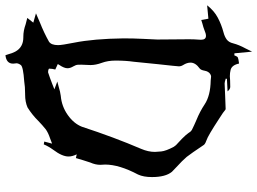

<svg xmlns="http://www.w3.org/2000/svg" viewBox="-174 -762 983 734"><g transform="rotate(90 318.0 -394.5)"><path d="M161.6 76.7 157.7 64.9Q154.3 51.3 147.9 39.1Q131.3 8.3 93.3 8.3H90.8Q67.9 8.3 43.5 -0.5Q31.7 -3.9 19 -6.8Q29.3 -19 37.1 -29.8Q19 -34.7 1.5 -40Q19 -47.9 35.6 -54.7Q76.2 -70.8 109.9 -89.8Q123 -98.6 123 -124.5Q123 -139.2 113.8 -185.1Q98.6 -261.2 97.2 -375Q97.2 -412.6 99.1 -450.7L101.6 -503.4Q101.6 -534.7 101.1 -565.2Q100.6 -595.7 100.6 -625.5Q100.6 -644.5 102.1 -663.1L102.5 -670.9Q102.5 -689.9 87.4 -689.9Q79.1 -689.9 65.9 -684.1Q54.7 -679.7 41 -676.3L26.9 -671.9Q23.4 -689 22 -699.2L-29.3 -694.3Q-8.3 -721.2 18.1 -735.1Q44.4 -749 73.7 -756.8Q90.8 -761.2 101.6 -769.3Q112.3 -777.3 116.2 -793.9Q122.1 -816.4 135.7 -841.3L147.9 -866.2L154.3 -798.8L162.1 -798.3L164.1 -803.2Q166.5 -810.1 170.9 -812Q175.3 -814 193.4 -816.4Q199.2 -789.1 217.3 -784.2Q229 -781.2 242.2 -781.2Q250 -781.2 258.3 -782.2L282.7 -782.7Q291.5 -782.7 299.8 -772.5L252 -770L251 -765.6Q264.2 -761.2 269.5 -761.2Q292.5 -761.7 315.4 -763.2L366.7 -765.1Q368.7 -765.1 370.6 -763.7Q377.9 -756.8 402.8 -741.2Q469.7 -697.3 486.8 -691.9Q497.6 -688.5 503.9 -682.6Q537.6 -632.3 550.3 -616.2Q566.4 -597.7 585 -581.1Q596.7 -570.3 607.4 -559.6Q627.4 -535.2 627.4 -483.4Q627.4 -451.2 617.7 -430.2Q579.6 -358.4 579.6 -304.2Q579.6 -294.9 580.6 -286.1Q580.6 -267.1 571.8 -247.6Q562.5 -219.7 554.7 -192.4L553.7 -192.9Q544.9 -194.3 540.5 -195.8Q548.8 -179.2 548.8 -164.6Q548.8 -140.1 523.4 -106.4Q510.3 -88.4 502.4 -69.8Q500.5 -69.8 491.7 -71.8Q493.2 -76.2 499.5 -101.6Q488.8 -97.2 479 -93.8Q459.5 -87.4 445.8 -78.1Q428.7 -64.5 413.1 -49.3Q389.6 -25.4 361.3 -7.8Q340.3 1.5 312 1.5H309.1Q295.9 1.5 283.2 2.4L261.7 4.9Q206.1 8.8 199.2 17.8Q192.4 26.9 192.4 35.2L192.9 38.1Q193.8 43 193.8 47.4Q193.8 73.2 161.6 76.7ZM227.5 -86.4Q248.5 -93.3 272 -102.5Q281.2 -106.4 292 -110.4L262.2 -121.6Q272.9 -124 282.7 -127Q301.3 -132.8 316.9 -134.8Q356.9 -138.2 389.9 -161.4Q422.9 -184.6 435.1 -215.8Q475.1 -338.4 519.5 -441.9Q531.2 -469.2 531.2 -494.6Q531.2 -500.5 529.5 -518.6Q527.8 -536.6 511.7 -566.9Q506.3 -575.7 497.1 -583L480.5 -598.6Q464.8 -614.3 459 -623Q454.6 -631.3 447.8 -635.7Q429.2 -645 409.7 -653.3Q377 -666.5 349.1 -685.1Q315.9 -707 258.3 -708L243.2 -709.5Q238.8 -709.5 233.4 -706.1Q223.6 -699.7 220.9 -685.1Q218.3 -670.4 212.4 -666Q189.9 -649.9 189.9 -630.9Q189.9 -617.2 199.2 -602.5Q204.1 -594.7 204.1 -586.4Q204.1 -580.6 195.8 -505.4Q190.9 -459.5 186.5 -413.1Q182.1 -383.3 182.1 -344.2Q182.1 -314.9 190.7 -291.7Q199.2 -268.6 199.2 -248.5Q199.2 -239.7 198.5 -230.7Q197.8 -221.7 197.8 -213.4Q197.8 -209 198 -200.9Q198.2 -192.9 204.1 -183.1Q211.4 -170.9 211.4 -160.6Q211.4 -147.9 199.2 -129.9L195.3 -123.5L216.3 -113.8Q212.9 -102.1 212.9 -89.8Q213.4 -88.9 216.3 -87.9Q220.7 -86.4 225.1 -86.4Z"/></g></svg>

Font: Unutterable
Style: Regular
Weight: 400
Designer: GGBotNet
Foundry: f0n7.com
Version: 1.00